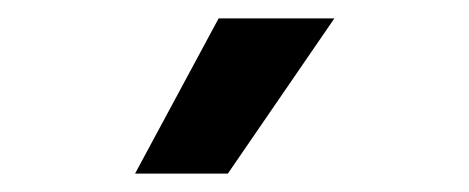

<svg xmlns="http://www.w3.org/2000/svg" viewBox="-20 -818 510 209"><path d="M228 -629H127L218 -798H344Z"/></svg>

Font: Hind Siliguri SemiBold
Style: Regular
Weight: 600
Designer: Jyotish Sonowal
Foundry: Indian Type Foundry
Version: Version 1.001;PS 1.0;hotconv 1.0.86;makeotf.lib2.5.63406; tt